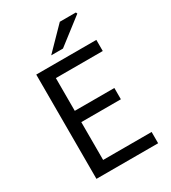

<svg xmlns="http://www.w3.org/2000/svg" viewBox="-202 -944 932 1046"><g transform="rotate(-30 263.5 -420.5)"><path d="M90 0V-656H468V-586H173V-380H422V-309H173V-71H478V0ZM213 -706 345 -841H446L450 -832L287 -706Z"/></g></svg>

Font: Mada
Style: Regular
Weight: 400
Designer: Khaled Hosny
Version: Version 1.5